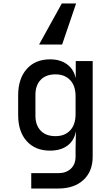

<svg xmlns="http://www.w3.org/2000/svg" viewBox="-20 -900 640 1100"><path d="M159 180V92H314Q359 92 386 66.5Q413 41 413 -3V-49L415 -144H414Q404 -93 365.5 -65Q327 -37 267 -37Q182 -37 133 -91.5Q84 -146 84 -241V-354Q84 -449 133 -504.5Q182 -560 267 -560Q325 -560 363.5 -532Q402 -504 413 -455H414V-550H511V-2Q511 82 458 131Q405 180 314 180ZM298 -120Q351 -120 382 -153Q413 -186 413 -246V-349Q413 -408 382 -441Q351 -474 298 -474Q243 -474 213 -442.5Q183 -411 183 -357V-237Q183 -183 213 -151.5Q243 -120 298 -120ZM416 -880 336 -645H204L334 -880Z"/></svg>

Font: JetBrains Mono NL Medium
Style: Regular
Weight: 500
Monospace: yes
Designer: Philipp Nurullin, Konstantin Bulenkov
Foundry: JetBrains
Version: Version 2.305; ttfautohint (v1.8.4.7-5d5b)